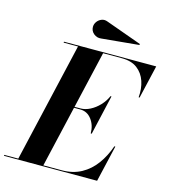

<svg xmlns="http://www.w3.org/2000/svg" viewBox="-180 -1041 1005 1145"><g transform="rotate(15 322.5 -468.5)"><path d="M330.8 -825.7Q305.4 -822.5 285.5 -838.7Q265.6 -855 265.6 -880.4Q265.6 -897.5 276.2 -912.4Q286.9 -927.2 304.1 -934.1Q321.3 -940.9 340.6 -933.6L563.2 -853.5L560.8 -847.4ZM320.6 -384.8H281.7L193.8 -5.9H307.4Q376 -5.9 427.6 -34.2Q479.2 -62.5 515.4 -112.1Q551.5 -161.6 573.5 -225.1H579.6L527.3 0H-47.4V-5.9H39.1L210 -744.1H121.6V-750H691.4L643.6 -544.9H637.7Q642.8 -598.4 627.7 -643.8Q612.5 -689.2 576.3 -716.7Q540 -744.1 481.4 -744.1H365L283.2 -391.1H320.6Q349.1 -391.1 378.9 -406.4Q408.7 -421.6 434 -448.1Q459.2 -474.6 474.1 -508.1H480L423.6 -262.9H417.5Q417.5 -313.2 390.5 -349Q363.5 -384.8 320.6 -384.8Z"/></g></svg>

Font: Bodoni* 36
Style: Bold Italic
Weight: 700
Italic angle: -13°
Version: Version 2.000; ttfautohint (v1.8.1)